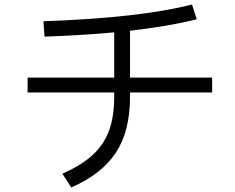

<svg xmlns="http://www.w3.org/2000/svg" viewBox="-20 -802 1040 849"><path d="M918 -459V-393H555V-375Q555 -222 492.5 -127Q430 -32 295 27L256 -34Q340 -71 389.5 -116.5Q439 -162 462 -224Q485 -286 485 -375V-393H102V-459H485V-659Q348 -646 177 -640L172 -708Q598 -723 829 -782L850 -717Q734 -687 555 -666V-459Z"/></svg>

Font: IBM Plex Sans SC
Style: Regular
Weight: 400
Designer: Mike Abbink; Paul van der Laan; Pieter van Rosmalen; Eunyou Noh; Wujin Sim; Chorong Kim; Dohee Lee; Yejin We; Jinhee Kim
Foundry: Sandoll Inc.
Version: Version 1.000